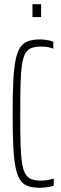

<svg xmlns="http://www.w3.org/2000/svg" viewBox="-20 -883 290 911"><path d="M172 8Q138 8 114.5 0.5Q91 -7 76.5 -28Q62 -49 54 -88Q46 -127 43 -189.5Q40 -252 40 -344Q40 -435 43 -497Q46 -559 54 -598.5Q62 -638 76.5 -659Q91 -680 114.5 -688Q138 -696 172 -696Q182 -696 193.5 -694.5Q205 -693 216 -690.5Q227 -688 233 -684V-652Q226 -655 216 -657.5Q206 -660 195.5 -661Q185 -662 176 -662Q148 -662 130 -655.5Q112 -649 101 -631Q90 -613 84.5 -577.5Q79 -542 77.5 -485Q76 -428 76 -344Q76 -260 77.5 -203Q79 -146 84.5 -110.5Q90 -75 101 -57Q112 -39 130 -32.5Q148 -26 176 -26Q190 -26 207 -29Q224 -32 235 -36V-2Q227 1 216 3Q205 5 193.5 6.5Q182 8 172 8ZM134 -802V-863H175V-802Z"/></svg>

Font: Saira UltraCondensed Thin
Style: Regular
Weight: 250
Width: 1
Designer: Hector Gatti with collaboration of the Omnibus-Type team
Foundry: Omnibus-Type
Version: Version 1.101